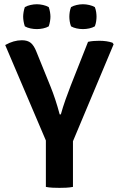

<svg xmlns="http://www.w3.org/2000/svg" viewBox="-20 -880 558 904"><path d="M394.5 -683Q407.5 -686 421 -687Q434.5 -688 447.5 -688Q483 -688 509.5 -679L515 -671.5L323.5 -215V0Q308 3 290.8 3.8Q273.5 4.5 260 4.5Q247 4.5 228.8 3.8Q210.5 3 196 0V-218.5L4.5 -668Q44 -690.5 83 -690.5Q110 -690.5 125 -678Q140 -665.5 151 -637.5L217.5 -473.5Q241.5 -414.5 261 -341.5H266.5Q275.5 -374.5 289 -412.5Q302.5 -450.5 313 -477ZM370.5 -743Q356 -743 340.8 -746.2Q325.5 -749.5 314.5 -756Q310 -767.5 308.2 -779.8Q306.5 -792 306.5 -801.5Q306.5 -810.5 308.2 -823Q310 -835.5 314.5 -846.5Q325.5 -853 340.8 -856.5Q356 -860 370.5 -860Q385 -860 400.2 -856.5Q415.5 -853 426.5 -846.5Q431 -835.5 432.8 -823Q434.5 -810.5 434.5 -801.5Q434.5 -792 432.8 -779.8Q431 -767.5 426.5 -756Q415.5 -749.5 400.2 -746.2Q385 -743 370.5 -743ZM153.5 -743Q139 -743 123.5 -746.2Q108 -749.5 97 -756Q93 -767.5 91 -779.8Q89 -792 89 -801.5Q89 -810.5 91 -823Q93 -835.5 97 -846.5Q108 -853 123.5 -856.5Q139 -860 153.5 -860Q167.5 -860 183 -856.5Q198.5 -853 209.5 -846.5Q213.5 -835.5 215.5 -823Q217.5 -810.5 217.5 -801.5Q217.5 -792 215.5 -779.8Q213.5 -767.5 209.5 -756Q198.5 -749.5 183 -746.2Q167.5 -743 153.5 -743Z"/></svg>

Font: Signika Negative SemiBold
Style: Regular
Weight: 600
Designer: Anna Giedryś
Foundry: Anna Giedryś
Version: Version 2.000; ttfautohint (v1.8.3) -l 8 -r 50 -G 200 -x 9 -